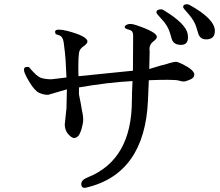

<svg xmlns="http://www.w3.org/2000/svg" viewBox="-20 -863 1040 907"><path d="M995 -717Q995 -774 873 -841Q867 -843 863 -843Q845 -843 845 -829Q845 -825 872 -795Q899 -764 908 -733L917 -703Q926 -677 954 -677Q995 -677 995 -717ZM868 -686Q868 -693 867 -701Q859 -751 753 -815Q747 -819 743 -819Q719 -819 719 -805V-803Q719 -799 746 -770Q773 -741 783 -707L792 -677Q801 -651 835 -651Q868 -651 868 -686ZM243 -702 260 -696Q277 -690 281 -662Q288 -609 290 -577L294 -497Q261 -493 228 -489Q210 -487 181 -493Q162 -497 141 -519Q120 -541 119 -544Q117 -547 108 -547Q93 -547 93 -533Q93 -519 118 -477Q143 -435 164 -425Q185 -415 207 -415L296 -441Q295 -389 294 -352Q286 -280 286 -276Q286 -240 314 -218Q323 -211 331 -211Q338 -211 347 -218Q356 -225 365 -253Q373 -281 373 -297Q373 -312 370 -328Q369 -329 361 -377L353 -417V-450Q490 -474 606 -480Q603 -422 603 -389Q603 -108 394 -25Q364 -13 364 6Q364 29 389 23Q664 -43 679 -389L683 -484Q729 -486 772 -486Q814 -486 826 -482Q838 -478 848 -478Q857 -478 878 -487Q898 -495 898 -511Q897 -533 840 -561Q819 -571 811 -571Q802 -571 781 -565Q781 -564 738 -553L685 -537L687 -619Q686 -625 686 -630Q686 -654 704 -667Q721 -679 721 -689Q721 -711 627 -743Q607 -750 597 -750Q586 -750 578 -746Q569 -741 569 -735Q569 -728 585 -724Q601 -720 605 -713Q609 -706 609 -696L608 -529L351 -503Q350 -506 350 -549Q350 -592 353 -612Q355 -631 374 -644Q393 -657 393 -667Q393 -692 298 -717Q274 -723 257 -723Q240 -723 240 -712Z"/></svg>

Font: Sawarabi Mincho
Style: Regular
Weight: 400
Version: Version 1.082; ttfautohint (v1.8.4.7-5d5b)